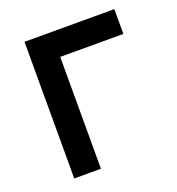

<svg xmlns="http://www.w3.org/2000/svg" viewBox="-104 -626 659 713"><g transform="rotate(-20 225.0 -270.0)"><path d="M70 0V-540H425V-442H175.5V0Z"/></g></svg>

Font: Vela Sans SemBd
Style: Regular
Weight: 600
Designer: Principal design: Mikhail Sharanda - project Manrope.
Design modification: Ravid Balaliev
Foundry: Mikhail Sharanda
Version: Version 1.001